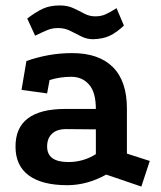

<svg xmlns="http://www.w3.org/2000/svg" viewBox="-20 -661 591 705"><path d="M370 -20Q300 19 227 19Q134 19 85.5 -17Q37 -53 37 -122Q36 -261 220 -261H332Q332 -322 307 -350.5Q282 -379 242 -379Q220 -379 200.5 -376Q181 -373 162 -367L153 -318L59 -331L77 -437Q117 -451 158.5 -458.5Q200 -466 245 -466Q343 -466 394.5 -414.5Q446 -363 446 -263V-97L530 -70L499 24ZM223 -187Q189 -187 171 -170Q153 -153 153 -123Q153 -66 231 -66Q286 -66 332 -95V-186ZM109 -530 80 -593Q113 -618 138.5 -629.5Q164 -641 200 -641Q228 -641 249.5 -631Q271 -621 289.5 -611Q308 -601 330 -601Q350 -601 365.5 -607.5Q381 -614 408 -631L435 -567Q407 -541 382.5 -529.5Q358 -518 322 -517Q299 -517 279 -527Q259 -537 238.5 -547.5Q218 -558 194 -558Q172 -558 155 -551Q138 -544 109 -530Z"/></svg>

Font: Podkova
Style: Bold
Weight: 700
Designer: Ilya Yudin
Foundry: Cyreal (www.cyreal.org)
Version: Version 2.102; ttfautohint (v1.8.1.43-b0c9)